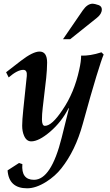

<svg xmlns="http://www.w3.org/2000/svg" viewBox="-20 -748 595 1039"><path d="M541 -453Q530 -428 501.5 -335Q473 -242 428 -78Q408 -5 379 55Q350 115 312 163Q279 205 230 236Q174 271 127 271Q28 271 21 174L83 134L101 140Q94 225 164 225Q257 225 314 -4L353 -161L351 -163Q314 -89 251 -35Q190 17 149 17Q123 17 110 -14Q100 -37 100 -68Q100 -98 106 -155L125 -337Q128 -370 106 -370Q74 -370 27 -329L13 -357L93 -419Q158 -469 194 -469Q235 -469 235 -409Q235 -389 233.5 -368.5Q232 -348 230 -326L211 -163Q209 -146 208 -131Q207 -116 207 -102Q207 -67 223 -67Q261 -67 318 -153Q382 -246 409 -372Q419 -416 419 -447Q467 -445 529 -465ZM515 -720Q531 -713 531 -697Q531 -673 505 -652L360 -536H321L428 -692Q453 -728 482 -728Q491 -728 515 -720Z"/></svg>

Font: GFS Didot
Style: Bold Italic
Weight: 700
Italic angle: -12°
Designer: Designed by Takis Katsoulidis and George D. Matthiopoulos.
Foundry: Designed by Takis Katsoulidis and George D. Matthiopoulos.
Version: Version 1.0